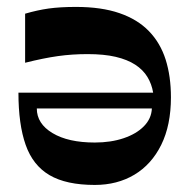

<svg xmlns="http://www.w3.org/2000/svg" viewBox="-20 -524 552 555"><path d="M199.6 -504Q273.3 -504 325.3 -486Q377.4 -468.1 410.4 -434.1Q443.4 -400.1 458.8 -351.8Q474.1 -303.4 474.1 -242.7Q474.1 -162.1 446.1 -105.4Q418.1 -48.7 368.5 -19Q318.8 10.6 254.1 10.6Q171.4 10.6 123.2 -17.7Q75 -46 54.2 -105.2Q33.3 -164.3 33.3 -256.1H422.7Q418.6 -281 406.1 -301.6Q393.6 -322.2 370.9 -337Q348.3 -351.7 314.5 -359.7Q280.7 -367.6 233.1 -367.6Q188.4 -367.6 147.2 -361.8Q106 -356 52.6 -342.6V-484.4Q87.6 -494.7 120.7 -499.4Q153.9 -504 199.6 -504ZM86.4 -210.4Q86.4 -166.5 131.8 -139.3Q177.1 -112 254.1 -112Q300.4 -112 337.4 -124.5Q374.4 -137 396 -159.1Q417.7 -181.1 419 -210.4Z"/></svg>

Font: Ojuju ExtraLight
Style: Regular
Weight: 200
Designer: Chisaokwu Joboson, Mirko Velimirovic
Foundry: Udi Foundry
Version: Version 1.000